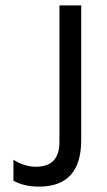

<svg xmlns="http://www.w3.org/2000/svg" viewBox="-20 -694 398 714"><path d="M282 -173Q282 0 125 0Q69 0 30 -22V-100Q70 -74 114 -74Q201 -74 201 -166V-674H282Z"/></svg>

Font: Hind Jalandhar
Style: Regular
Weight: 400
Designer: Namrata Goyal
Foundry: Indian Type Foundry
Version: Version 0.702;PS 1.0;hotconv 1.0.81;makeotf.lib2.5.63406